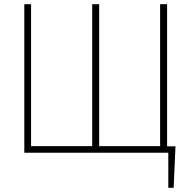

<svg xmlns="http://www.w3.org/2000/svg" viewBox="-20 -727 902 914"><path d="M806.6 167H781.2V0H95.7V-707H127.9V-31.2H418.9V-707H452.1V-31.2H742.2V-707H775.4V-30.3H815.4Z"/></svg>

Font: Pretendard JP Thin
Style: Regular
Weight: 100
Designer: Base glyphs from Inter by Rasmus Andersson; Hangeul glyphs from Noto Sans CJK(Source Han Sans) by Jang Soo-young and Kan
Foundry: Kil Hyung-jin
Version: Version 1.309